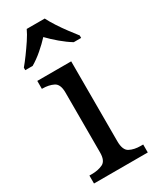

<svg xmlns="http://www.w3.org/2000/svg" viewBox="-197 -822 715 878"><g transform="rotate(-30 160.0 -383.0)"><path d="M23 0V-42H36Q69 -42 93.5 -53.5Q118 -65 118 -109V-426Q118 -470 93.5 -482Q69 -494 36 -494H33V-536H212V-114Q212 -67 236 -54.5Q260 -42 294 -42H307V0ZM10 -619Q26 -638 45 -664Q64 -690 82 -717Q100 -744 110 -766H205Q216 -744 233.5 -717Q251 -690 270.5 -664Q290 -638 305 -619V-606H266Q238 -623 209 -647.5Q180 -672 157 -696Q135 -672 106.5 -647.5Q78 -623 49 -606H10Z"/></g></svg>

Font: Noto Serif Yezidi
Style: Regular
Weight: 400
Designer: Dalton Maag Ltd
Foundry: Dalton Maag Ltd
Version: Version 1.001; ttfautohint (v1.8.4.7-5d5b)